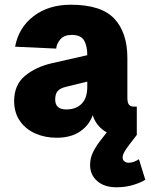

<svg xmlns="http://www.w3.org/2000/svg" viewBox="-20 -572 640 814"><path d="M220 12Q171 12 130 -6Q89 -24 64.5 -59Q40 -94 40 -144Q40 -212 85.5 -250Q131 -288 200 -304L350 -338Q350 -377 336.5 -400.5Q323 -424 284 -424Q253 -424 237 -406.5Q221 -389 218 -366L44 -374Q59 -455 122.5 -503.5Q186 -552 280 -552Q409 -552 464.5 -493Q520 -434 520 -326V-158Q520 -136 527 -128Q534 -120 546 -120H560V0Q554 1 539.5 3.5Q525 6 508 6Q454 6 420 -18.5Q386 -43 373 -84Q359 -42 320 -15Q281 12 220 12ZM261 -108Q302 -108 326 -132Q350 -156 350 -204V-226L260 -204Q235 -198 224.5 -186Q214 -174 214 -150Q214 -108 261 -108ZM474 222Q422 222 392 195.5Q362 169 362 128Q362 99 373.5 75Q385 51 404 26L440 -20L560 0L530 39Q514 60 507 72.5Q500 85 500 96Q500 106 507.5 112Q515 118 526 118Q538 118 550 113Q562 108 569 103L596 190Q580 201 546.5 211.5Q513 222 474 222Z"/></svg>

Font: Geist Mono UltraBlack
Style: Regular
Weight: 900
Monospace: yes
Designer: Basement.studio, Andrés Briganti, Mateo Zaragoza
Foundry: Basement.studio, Vercel, Andrés Briganti, Guido Ferreyra, Mateo Zaragoza
Version: Version 1.400; ttfautohint (v1.8.4.7-5d5b)